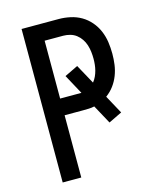

<svg xmlns="http://www.w3.org/2000/svg" viewBox="-111 -812 722 888"><g transform="rotate(-15 250.0 -367.5)"><path d="M78 0V-735H256Q283 -735 311 -729Q339 -723 363 -709Q387 -695 405.5 -673.5Q424 -652 435 -626Q446 -600 450 -572Q454 -544 454 -516Q454 -490 450.5 -464Q447 -438 437.5 -413.5Q428 -389 412.5 -368Q397 -347 375 -331L423 -243L359 -212L310 -302Q297 -299 283 -298.5Q269 -298 256 -298H167V0ZM269 -378 218 -472 282 -503 333 -410Q342 -421 348 -434Q354 -447 357.5 -460.5Q361 -474 362.5 -488Q364 -502 364 -516Q364 -533 362 -549.5Q360 -566 355 -582Q350 -598 340.5 -612Q331 -626 318 -636Q305 -646 288.5 -650.5Q272 -655 256 -655H167V-378Z"/></g></svg>

Font: Iosevka Custom Medium
Style: Regular
Weight: 500
Monospace: yes
Designer: Belleve Invis
Foundry: Belleve Invis
Version: Version 32.5.0; ttfautohint (v1.8.4)